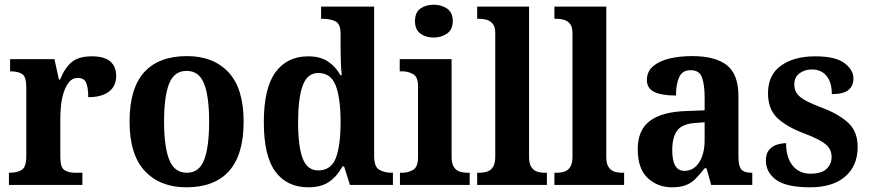

<svg xmlns="http://www.w3.org/2000/svg" viewBox="-20 -788 3709 818"><path d="M18 0V-52H21Q53 -52 72.5 -64Q92 -76 92 -124V-416Q92 -461 74.5 -472.5Q57 -484 26 -484H23V-536H212L231 -449H236Q255 -497 284.5 -522.5Q314 -548 371 -548Q425 -548 450 -526Q475 -504 475 -465Q475 -421 444 -397.5Q413 -374 356 -374Q356 -415 347 -435.5Q338 -456 311 -456Q289 -456 274.5 -438.5Q260 -421 251.5 -394.5Q243 -368 240 -339Q237 -310 237 -287V-119Q237 -74 255 -63Q273 -52 301 -52H331V0Z M774 10Q662 10 597 -59.5Q532 -129 532 -270Q532 -411 594 -480Q656 -549 777 -549Q889 -549 953.5 -480Q1018 -411 1018 -270Q1018 -129 956 -59.5Q894 10 774 10ZM776 -52Q829 -52 850 -107.5Q871 -163 871 -270Q871 -377 849.5 -431.5Q828 -486 775 -486Q722 -486 700.5 -431.5Q679 -377 679 -270Q679 -163 701 -107.5Q723 -52 776 -52Z M1294 10Q1203 10 1153.5 -56.5Q1104 -123 1104 -267Q1104 -412 1153.5 -480Q1203 -548 1293 -548Q1345 -548 1378 -525.5Q1411 -503 1430 -468H1436Q1433 -494 1432 -527Q1431 -560 1431 -585V-645Q1431 -687 1408.5 -697.5Q1386 -708 1355 -708H1348V-760H1574V-124Q1574 -78 1595.5 -65Q1617 -52 1649 -52H1654V0H1471L1446 -79H1439Q1417 -38 1383 -14Q1349 10 1294 10ZM1336 -62Q1390 -62 1410.5 -114Q1431 -166 1431 -269Q1431 -369 1410.5 -423Q1390 -477 1336 -477Q1289 -477 1269.5 -423Q1250 -369 1250 -268Q1250 -164 1269.5 -113Q1289 -62 1336 -62Z M1828 -628Q1794 -628 1771 -645Q1748 -662 1748 -698Q1748 -735 1771 -751.5Q1794 -768 1828 -768Q1860 -768 1884.5 -751.5Q1909 -735 1909 -698Q1909 -662 1884.5 -645Q1860 -628 1828 -628ZM1684 0V-52H1694Q1718 -52 1739.5 -64Q1761 -76 1761 -119V-421Q1761 -461 1739.5 -472.5Q1718 -484 1696 -484H1683V-536H1904V-119Q1904 -91 1914 -76Q1924 -61 1939.5 -56.5Q1955 -52 1970 -52H1981V0Z M2013 0V-52H2024Q2039 -52 2054.5 -56.5Q2070 -61 2080 -76Q2090 -91 2090 -119V-647Q2090 -674 2079 -687Q2068 -700 2052.5 -704Q2037 -708 2024 -708H2013V-760H2234V-119Q2234 -91 2244 -76Q2254 -61 2269 -56.5Q2284 -52 2299 -52H2310V0Z M2342 0V-52H2353Q2368 -52 2383.5 -56.5Q2399 -61 2409 -76Q2419 -91 2419 -119V-647Q2419 -674 2408 -687Q2397 -700 2381.5 -704Q2366 -708 2353 -708H2342V-760H2563V-119Q2563 -91 2573 -76Q2583 -61 2598 -56.5Q2613 -52 2628 -52H2639V0Z M2843 10Q2782 10 2739.5 -29.5Q2697 -69 2697 -153Q2697 -234 2749 -273Q2801 -312 2905 -315L2982 -318V-374Q2982 -426 2971 -457.5Q2960 -489 2922 -489Q2887 -489 2873.5 -459Q2860 -429 2860 -381Q2798 -381 2767 -396.5Q2736 -412 2736 -447Q2736 -483 2762 -505.5Q2788 -528 2831.5 -538.5Q2875 -549 2929 -549Q3027 -549 3076.5 -510.5Q3126 -472 3126 -378V-123Q3126 -81 3138 -66.5Q3150 -52 3182 -52H3185V0H3010L2990 -71H2982Q2961 -44 2943 -26Q2925 -8 2901.5 1Q2878 10 2843 10ZM2896 -60Q2935 -60 2958.5 -96Q2982 -132 2982 -191V-267L2941 -264Q2886 -260 2865 -231.5Q2844 -203 2844 -148Q2844 -60 2896 -60Z M3431 10Q3330 10 3286.5 -22Q3243 -54 3243 -104Q3243 -134 3257 -150Q3271 -166 3291 -172Q3311 -178 3329 -178Q3329 -117 3357 -82.5Q3385 -48 3432 -48Q3480 -48 3501.5 -68.5Q3523 -89 3523 -119Q3523 -152 3498 -173Q3473 -194 3410 -218Q3332 -247 3292 -285Q3252 -323 3252 -391Q3252 -469 3307.5 -508.5Q3363 -548 3453 -548Q3540 -548 3578 -519Q3616 -490 3616 -454Q3616 -422 3594.5 -404.5Q3573 -387 3524 -387Q3524 -437 3501.5 -464.5Q3479 -492 3439 -492Q3408 -492 3386 -475.5Q3364 -459 3364 -428Q3364 -406 3375 -390Q3386 -374 3412.5 -359.5Q3439 -345 3487 -327Q3553 -302 3593.5 -265Q3634 -228 3634 -162Q3634 -82 3581 -36Q3528 10 3431 10Z"/></svg>

Font: Noto Serif Tamil SemiCondensed
Style: Bold Italic
Weight: 700
Width: 4
Italic angle: -12°
Designer: Indian Type Foundry, Tom Grace, and the Monotype Design Team
Foundry: Monotype Imaging Inc.
Version: Version 2.003; ttfautohint (v1.8.4.7-5d5b)